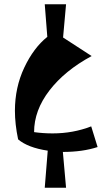

<svg xmlns="http://www.w3.org/2000/svg" viewBox="-20 -769 500 901"><path d="M50 -249Q50 -359 94 -452Q138 -545 202 -596L190 -749H290L276 -593L410 -506Q284 -438 212 -344.5Q140 -251 140 -149Q182 -143 227 -143Q323 -143 408 -176L438 -79Q368 -56 275 -56L290 112H190L204 -62Q111 -76 65 -115Q50 -187 50 -249Z"/></svg>

Font: Joti One
Style: Regular
Weight: 400
Designer: Eduardo Rodriguez Tunni
Foundry: Eduardo Rodriguez Tunni
Version: Version 1.001